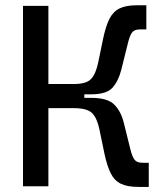

<svg xmlns="http://www.w3.org/2000/svg" viewBox="-20 -716 626 738"><path d="M261.2 -353.5 264.2 -393.1Q312 -393.1 330.1 -412.4Q348.1 -431.6 357.4 -475.6L376 -565.4Q386.2 -614.7 400.4 -643.1Q414.6 -671.4 439.5 -683.6Q464.4 -695.8 506.8 -695.8H542.5V-603H519Q496.6 -603 487.8 -591.3Q479 -579.6 472.2 -552.2L446.3 -448.2Q435.5 -405.3 412.8 -379.4Q390.1 -353.5 331.1 -353.5ZM68.4 0V-693.4H166V0ZM144 -300.3V-393.1H304.2V-300.3ZM511.7 2.4Q469.2 2.4 444.3 -9.8Q419.4 -22 405.3 -50.5Q391.1 -79.1 380.9 -127.9L362.3 -217.8Q353.5 -261.2 334.5 -280.8Q315.4 -300.3 264.2 -300.3L261.2 -339.8H331.1Q393.6 -339.8 419.2 -314Q444.8 -288.1 455.6 -245.1L481.4 -141.1Q488.3 -113.8 497.1 -102.1Q505.9 -90.3 528.3 -90.3H551.8V2.4Z"/></svg>

Font: Cascadia Mono
Style: Regular
Weight: 400
Monospace: yes
Designer: Aaron Bell
Foundry: Saja Typeworks
Version: Version 2102.003